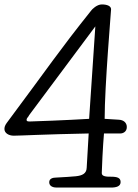

<svg xmlns="http://www.w3.org/2000/svg" viewBox="-32 -846 621 866"><path d="M511 -244C522 -244 540 -251 540 -273C540 -293 525 -305 504 -306L440 -310C440 -458 469 -795 469 -804C469 -819 451 -826 427 -826C405 -826 383 -804 379 -798C235 -618 189 -547 -2 -291C-10 -280 -12 -272 -12 -264C-12 -246 7 -234 30 -234C60 -234 164 -240 368 -244L359 -89C358 -63 339 -54 310 -51C300 -50 248 -46 220 -45C207 -45 190 -41 190 -24C190 -4 211 0 223 0H468C494 0 512 -6 512 -25C512 -44 497 -49 468 -49C451 -49 427 -49 427 -65C427 -81 432 -188 437 -244ZM101 -298C88 -298 88 -302 88 -306C88 -314 99 -322 99 -326L398 -727L370 -310C274 -304 112 -298 101 -298Z"/></svg>

Font: Life Savers
Style: Bold
Weight: 700
Designer: Pablo Impallari, Rodrigo Fuenzalida, Brenda Gallo
Foundry: Pablo Impallari, Rodrigo Fuenzalida, Brenda Gallo
Version: Version 3.000